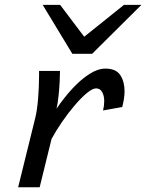

<svg xmlns="http://www.w3.org/2000/svg" viewBox="-20 -786 614 806"><path d="M146.5 0H56.2L127.9 -290.5Q135.7 -321.3 139.9 -371.8Q144 -422.4 144 -469.2V-488.3H231.9Q231.9 -471.2 230.5 -442.9Q229 -414.6 225.8 -384Q222.7 -353.5 217.3 -329.6Q249 -376.5 284.4 -414.6Q319.8 -452.6 355.2 -475.3Q390.6 -498 422.4 -498Q466.8 -498 484.9 -470.7Q502.9 -443.4 502.9 -402.8Q502.9 -387.7 500.2 -370.8Q497.6 -354 493.2 -336.9L412.6 -322.3Q417.5 -342.3 417.5 -361.3Q417.5 -383.8 408.9 -399.4Q400.4 -415 383.3 -415Q368.2 -415 344.2 -395Q320.3 -375 293 -343Q265.6 -311 240.2 -273.9Q214.8 -236.8 196.3 -202.6ZM159.2 -765.6H232.4L333.5 -631.8L500.5 -765.6H573.7L366.7 -560.1H283.7Z"/></svg>

Font: Andika
Style: Italic
Weight: 400
Italic angle: -14°
Designer: Victor Gaultney, Annie Olsen, Julie Remington, Don Collingsworth, Eric Hays, Becca Hirsbrunner
Foundry: SIL International
Version: Version 6.101